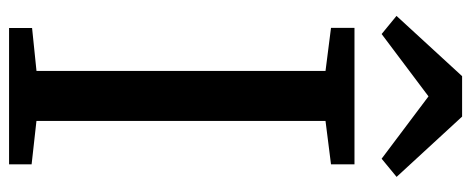

<svg xmlns="http://www.w3.org/2000/svg" viewBox="-320 -694 1014 413"><g transform="rotate(90 186.5 -487.0)"><path d="M132.1 -59V-680.7L39.5 -692.5V-743H333V-692.5L239.7 -680.7V-58.9L333 -48.5V0H39.8V-49.5ZM143.3 -974.5H230.3L360 -833.6L320.9 -801.4L186.8 -902.2L52.7 -801.4L13.7 -833.4Z"/></g></svg>

Font: Merriweather 7pt Light
Style: Regular
Weight: 300
Designer: Eben Sorkin
Foundry: Eben Sorkin
Version: Version 2.200;gftools[0.9.31]